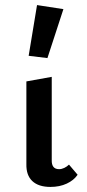

<svg xmlns="http://www.w3.org/2000/svg" viewBox="-20 -731 344 757"><path d="M93 -511 126 -711 230 -695 167 -502ZM84 -84V-410L184 -428V-100Q183 -64 213 -64Q223 -64 233.5 -69Q244 -74 252 -82L286 -42Q271 -20 243 -7Q215 6 179 6Q132 6 107.5 -17Q83 -40 84 -84Z"/></svg>

Font: Ysabeau Infant Semibold
Style: Regular
Weight: 600
Designer: Christian Thalmann (Catharsis Fonts)
Version: Version 0.003